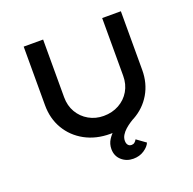

<svg xmlns="http://www.w3.org/2000/svg" viewBox="-153 -857 1224 1216"><g transform="rotate(-20 459.5 -248.5)"><path d="M543 204Q497 204 464.5 175Q432 146 432 99Q432 64 450.5 35.5Q469 7 497.5 -16.5Q526 -40 557 -58.5Q588 -77 613 -92L641 -41Q624 -32 605 -19.5Q586 -7 569 8Q552 23 541 41Q530 59 530 79Q530 97 538.5 107.5Q547 118 562 118Q574 118 582.5 111Q591 104 597 93L658 137Q648 162 616.5 183Q585 204 543 204ZM459 6Q363 6 289 -34.5Q215 -75 173.5 -145.5Q132 -216 132 -306V-701H263V-312Q263 -255 289 -210.5Q315 -166 360 -140.5Q405 -115 459 -115Q517 -115 563 -140.5Q609 -166 635 -210.5Q661 -255 661 -312V-701H787V-306Q787 -216 745.5 -145.5Q704 -75 630.5 -34.5Q557 6 459 6Z"/></g></svg>

Font: Lexend Giga Medium
Style: Regular
Weight: 500
Designer: Bonnie Shaver-Troup, Thomas Jockin
Foundry: Lexend
Version: Version 1.007